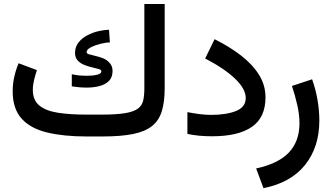

<svg xmlns="http://www.w3.org/2000/svg" viewBox="-20 -698 1698 982"><path d="M422.9 -111.8H498Q576.2 -111.8 620.8 -119.4Q665.5 -127 686.3 -143.1Q707 -159.2 712.6 -184.8Q718.3 -210.4 718.3 -246.1V-677.7H822.3V-247.6Q822.3 -177.7 807.9 -130.1Q793.5 -82.5 758.3 -54Q723.1 -25.4 661.1 -12.7Q599.1 0 503.4 0H422.9Q305.2 0 220.5 -20.5Q135.7 -41 90.3 -91.6Q44.9 -142.1 44.9 -231.4Q44.9 -269.5 53.2 -305.9Q61.5 -342.3 75.2 -374.5L168.9 -339.4Q161.1 -316.9 154.5 -290Q147.9 -263.2 147.9 -238.8Q147.9 -185.5 181.4 -158.2Q214.8 -130.9 276.6 -121.3Q338.4 -111.8 422.9 -111.8ZM347.2 -318.4Q379.9 -310.5 425.3 -310.5Q454.1 -310.5 476.3 -315.7Q498.5 -320.8 498.5 -333.5Q498.5 -340.8 484.9 -345Q471.2 -349.1 451.2 -353.5Q431.2 -357.9 411.1 -366Q391.1 -374 377.4 -388.4Q363.8 -402.8 363.8 -427.2Q363.8 -458 381.3 -480.5Q398.9 -502.9 426.3 -517.3Q453.6 -531.7 483.4 -538.6Q513.2 -545.4 537.6 -545.9L542 -481Q522.9 -481 494.9 -474.1Q466.8 -467.3 444.8 -456.1Q422.9 -444.8 422.9 -431.2Q422.9 -424.3 435.3 -420.4Q447.8 -416.5 466.3 -412.4Q484.9 -408.2 504.2 -401.1Q523.4 -394 536.6 -380.4Q555.7 -363.3 555.7 -335.4Q555.7 -302.2 536.9 -283.7Q518.1 -265.1 488 -257.6Q458 -250 423.3 -250Q404.3 -250 384.8 -251.7Q365.2 -253.4 347.2 -256.3Z M1058.1 -110.4Q1138.2 -110.4 1187.5 -130.4Q1236.8 -150.4 1236.8 -196.8Q1236.8 -243.2 1182.4 -295.4Q1127.9 -347.7 1029.3 -398.9L1077.6 -497.6Q1154.8 -459 1213.4 -413.6Q1272 -368.2 1304.9 -315.2Q1337.9 -262.2 1337.9 -200.2Q1337.9 -97.2 1268.3 -49.1Q1198.7 -1 1065.4 -1Q1030.3 -1 998.8 -3.9Q967.3 -6.8 938.5 -13.2V-124.5Q970.2 -118.2 1001.5 -114.3Q1032.7 -110.4 1058.1 -110.4Z M1327.6 264.2 1290 163.6Q1403.3 139.2 1457.5 82Q1511.7 24.9 1511.7 -67.9Q1511.7 -110.8 1500.5 -160.6Q1489.3 -210.4 1473.1 -258.3L1576.2 -292.5Q1594.7 -241.2 1604 -186.8Q1613.3 -132.3 1613.3 -81.5Q1613.3 54.2 1540.3 145.5Q1467.3 236.8 1327.6 264.2Z"/></svg>

Font: Vazirmatn RD UI FD Medium
Style: Regular
Weight: 500
Designer: Saber Rastikerdar
Foundry: Saber Rastikerdar
Version: Version 33.003